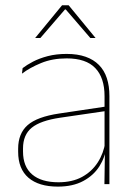

<svg xmlns="http://www.w3.org/2000/svg" viewBox="-20 -700 509 730"><path d="M396 0H377L379 -128L377.5 -131.5V-292V-334.5Q377.5 -404.5 342.2 -441.2Q307 -478 233.5 -478Q179 -478 136 -460.2Q93 -442.5 63.5 -420L66 -441Q81.5 -453 105.2 -465.5Q129 -478 161.2 -486.5Q193.5 -495 233.5 -495Q275 -495 305.5 -484.2Q336 -473.5 356.2 -453Q376.5 -432.5 386.2 -402.8Q396 -373 396 -335ZM200 9.5Q127.5 9.5 88.2 -24.2Q49 -58 49 -123V-134.5Q49 -192.5 85 -224.2Q121 -256 205.5 -268.5L386.5 -295.5L387 -278.5L209 -252.5Q134 -241.5 100.8 -214.5Q67.5 -187.5 67.5 -135.5V-124Q67.5 -66.5 102.2 -36.8Q137 -7 202.5 -7Q254.5 -7 291.8 -27.2Q329 -47.5 351.5 -82.2Q374 -117 380.5 -160.5L390 -142H384Q380 -102.5 358 -67.8Q336 -33 296.5 -11.8Q257 9.5 200 9.5ZM114 -556 216 -680H241L343 -556V-555.5H323.5L230 -664H227L133.5 -555.5H114Z"/></svg>

Font: Anek Devanagari Thin
Style: Regular
Weight: 250
Designer: Kailash Malviya (Devanagari) & Yesha Goshar (Latin)
Foundry: Ek Type
Version: Version 1.003